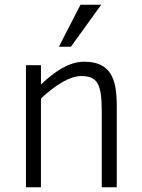

<svg xmlns="http://www.w3.org/2000/svg" viewBox="-20 -786 595 806"><path d="M407.2 0V-317.9Q407.2 -360.8 403.3 -389.6Q399.4 -418.5 389.6 -435.5Q379.9 -452.6 363 -459.7Q346.2 -466.8 320.8 -466.8Q287.1 -466.8 242.7 -441.7Q198.2 -416.5 151.9 -372.1V0H88.9V-512.2H151.9V-431.2Q173.8 -452.1 196 -469.7Q218.3 -487.3 241 -500Q263.7 -512.7 286.6 -519.8Q309.6 -526.9 333 -526.9Q374 -526.9 400.4 -514.6Q426.8 -502.4 442.4 -478.8Q458 -455.1 464.1 -420.7Q470.2 -386.2 470.2 -341.8V0ZM277.8 -589.8H227.1L317.9 -766.1H404.8Z"/></svg>

Font: Clear Sans Light
Style: Regular
Weight: 300
Foundry: Intel Corporation
Version: Version 1.00